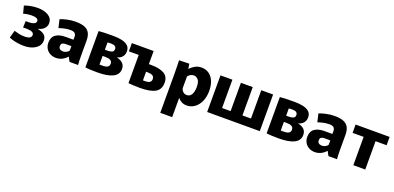

<svg xmlns="http://www.w3.org/2000/svg" viewBox="4 -1434 5253 2561"><g transform="rotate(20 2630.0 -154.0)"><path d="M232 8Q190 8 148.5 2Q107 -4 73 -13.5Q39 -23 19 -33L48 -139Q75 -130 116.5 -121Q158 -112 199 -112Q244 -112 269 -126Q294 -140 294 -168Q294 -189 278 -200.5Q262 -212 239.5 -216Q217 -220 196 -220H139L143 -311H191Q205 -311 228 -314.5Q251 -318 269.5 -329.5Q288 -341 288 -363Q288 -410 194 -410Q164 -410 132.5 -405Q101 -400 77 -392L49 -498Q81 -511 131 -521.5Q181 -532 235 -532Q329 -532 388 -495.5Q447 -459 447 -391Q447 -349 417.5 -316.5Q388 -284 331 -270V-268Q389 -258 424 -230Q459 -202 459 -149Q459 -101 429 -66Q399 -31 347.5 -11.5Q296 8 232 8Z M689 12Q640 12 603 -8.5Q566 -29 545.5 -64.5Q525 -100 525 -145Q525 -223 575 -259.5Q625 -296 715 -296H827V-338Q827 -367 810 -385.5Q793 -404 744 -404Q700 -404 657.5 -394Q615 -384 585 -373L558 -490Q594 -505 653.5 -518.5Q713 -532 774 -532Q860 -532 908 -510Q956 -488 975.5 -446Q995 -404 995 -343V-122Q995 -90 996.5 -56.5Q998 -23 1000 0H879L845 -62H843Q812 -26 772 -7Q732 12 689 12ZM749 -101Q771 -101 795.5 -113Q820 -125 830 -145V-206H744Q723 -206 704 -196.5Q685 -187 685 -154Q685 -128 702.5 -114.5Q720 -101 749 -101Z M1272 5Q1208 5 1169 2.5Q1130 0 1102 -3V-519Q1132 -522 1177.5 -524Q1223 -526 1306 -526Q1379 -526 1434 -513.5Q1489 -501 1519.5 -471.5Q1550 -442 1550 -392Q1550 -350 1526 -318Q1502 -286 1452 -273L1454 -271Q1504 -261 1536.5 -231.5Q1569 -202 1569 -149Q1569 5 1272 5ZM1304 -314Q1338 -314 1364.5 -324Q1391 -334 1391 -368Q1391 -420 1315 -420Q1299 -420 1286 -419Q1273 -418 1266 -417V-314ZM1302 -103Q1358 -103 1380.5 -118Q1403 -133 1403 -164Q1403 -198 1377 -212Q1351 -226 1306 -226H1266V-104Q1274 -103 1283 -103Q1292 -103 1302 -103Z M1714 -403H1574V-520H1883V-334H1917Q2034 -334 2100 -297Q2166 -260 2166 -172Q2166 -77 2096.5 -36Q2027 5 1875 5Q1811 5 1777 2.5Q1743 0 1714 -3ZM1909 -103Q1958 -103 1979 -118Q2000 -133 2000 -164Q2000 -198 1974.5 -212Q1949 -226 1904 -226H1883V-104Q1889 -103 1895.5 -103Q1902 -103 1909 -103Z M2248 -337Q2248 -382 2246.5 -431Q2245 -480 2244 -520L2388 -524L2399 -457H2403Q2431 -488 2471 -510Q2511 -532 2561 -532Q2624 -532 2669 -499.5Q2714 -467 2738 -409Q2762 -351 2762 -273Q2762 -187 2733 -123Q2704 -59 2654.5 -23.5Q2605 12 2544 12Q2503 12 2472 -4Q2441 -20 2419 -47H2417V224H2248ZM2496 -119Q2530 -119 2550.5 -139.5Q2571 -160 2579.5 -193Q2588 -226 2588 -264Q2588 -340 2561 -369Q2534 -398 2499 -398Q2473 -398 2451 -384.5Q2429 -371 2417 -353V-190Q2420 -163 2442 -141Q2464 -119 2496 -119Z M2832 0V-520H3001V-118H3122V-520H3290V-118H3411V-520H3579V0Z M3845 5Q3781 5 3742 2.5Q3703 0 3675 -3V-519Q3705 -522 3750.5 -524Q3796 -526 3879 -526Q3952 -526 4007 -513.5Q4062 -501 4092.5 -471.5Q4123 -442 4123 -392Q4123 -350 4099 -318Q4075 -286 4025 -273L4027 -271Q4077 -261 4109.5 -231.5Q4142 -202 4142 -149Q4142 5 3845 5ZM3877 -314Q3911 -314 3937.5 -324Q3964 -334 3964 -368Q3964 -420 3888 -420Q3872 -420 3859 -419Q3846 -418 3839 -417V-314ZM3875 -103Q3931 -103 3953.5 -118Q3976 -133 3976 -164Q3976 -198 3950 -212Q3924 -226 3879 -226H3839V-104Q3847 -103 3856 -103Q3865 -103 3875 -103Z M4364 12Q4315 12 4278 -8.5Q4241 -29 4220.5 -64.5Q4200 -100 4200 -145Q4200 -223 4250 -259.5Q4300 -296 4390 -296H4502V-338Q4502 -367 4485 -385.5Q4468 -404 4419 -404Q4375 -404 4332.5 -394Q4290 -384 4260 -373L4233 -490Q4269 -505 4328.5 -518.5Q4388 -532 4449 -532Q4535 -532 4583 -510Q4631 -488 4650.5 -446Q4670 -404 4670 -343V-122Q4670 -90 4671.5 -56.5Q4673 -23 4675 0H4554L4520 -62H4518Q4487 -26 4447 -7Q4407 12 4364 12ZM4424 -101Q4446 -101 4470.5 -113Q4495 -125 4505 -145V-206H4419Q4398 -206 4379 -196.5Q4360 -187 4360 -154Q4360 -128 4377.5 -114.5Q4395 -101 4424 -101Z M4907 0V-402H4750V-520H5233V-402H5076V0Z"/></g></svg>

Font: Murecho
Style: Bold
Weight: 700
Designer: Neil Summerour
Foundry: Positype
Version: Version 1.010; ttfautohint (v1.8.3)